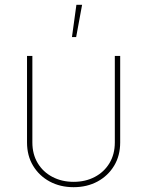

<svg xmlns="http://www.w3.org/2000/svg" viewBox="-20 -777 617 805"><path d="M288.6 7.8Q232.4 7.8 188.5 -15.9Q144.5 -39.6 118.9 -81.8Q93.3 -124 93.3 -179.7V-542.5H115.7V-179.7Q115.7 -130.4 138.2 -93Q160.6 -55.7 200 -35.2Q239.3 -14.6 288.6 -14.6Q338.4 -14.6 377.4 -35.2Q416.5 -55.7 439 -93Q461.4 -130.4 461.4 -179.7V-542.5H483.9V-179.7Q483.9 -124 458.3 -81.8Q432.6 -39.6 388.7 -15.9Q344.7 7.8 288.6 7.8ZM281.7 -621.6 300.3 -756.8H324.2L299.3 -621.6Z"/></svg>

Font: Inter 16pt Thin
Style: Regular
Weight: 250
Version: Version 4.001;git-66647c0bb